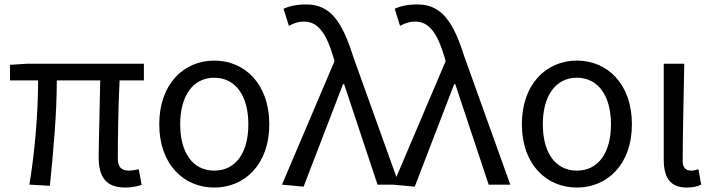

<svg xmlns="http://www.w3.org/2000/svg" viewBox="-20 -829 3200 862"><path d="M542 13C573 13 598 7 616 1L603 -69C583 -65 569 -63 560 -63C526 -63 509 -78 509 -116C509 -169 510 -344 517 -468H626V-543H103L25 -538V-468H151C151 -321 137 -153 112 0L204 5C219 -147 235 -315 235 -468H430C428 -348 423 -179 423 -122C423 -35 456 13 542 13Z M942 13C1078 13 1189 -90 1189 -271C1189 -453 1078 -557 942 -557C806 -557 695 -453 695 -271C695 -90 806 13 942 13ZM942 -63C845 -63 789 -144 789 -271C789 -397 845 -480 942 -480C1039 -480 1095 -397 1095 -271C1095 -144 1039 -63 942 -63Z M1343 9 1520 -451H1525L1675 0H1772L1566 -574C1517 -730 1464 -809 1356 -809C1308 -809 1279 -801 1253 -790L1277 -713C1296 -723 1316 -732 1346 -732C1408 -732 1445 -678 1475 -578L1482 -555L1246 0Z M1842 9 2019 -451H2024L2174 0H2271L2065 -574C2016 -730 1963 -809 1855 -809C1807 -809 1778 -801 1752 -790L1776 -713C1795 -723 1815 -732 1845 -732C1907 -732 1944 -678 1974 -578L1981 -555L1745 0Z M2570 13C2706 13 2817 -90 2817 -271C2817 -453 2706 -557 2570 -557C2434 -557 2323 -453 2323 -271C2323 -90 2434 13 2570 13ZM2570 -63C2473 -63 2417 -144 2417 -271C2417 -397 2473 -480 2570 -480C2667 -480 2723 -397 2723 -271C2723 -144 2667 -63 2570 -63Z M3063 13C3094 13 3113 7 3128 0L3116 -69C3104 -65 3093 -63 3083 -63C3060 -63 3045 -75 3045 -106C3045 -237 3050 -396 3052 -543H2960V-112C2960 -32 2989 13 3063 13Z"/></svg>

Font: Noto Sans CJK SC
Style: Regular
Weight: 400
Designer: Ryoko NISHIZUKA 西塚涼子 (kana, bopomofo & ideographs); Paul D. Hunt (Latin, Greek & Cyrillic); Sandoll Communications 산돌커뮤니
Foundry: Adobe
Version: Version 2.004;hotconv 1.0.118;makeotfexe 2.5.65603